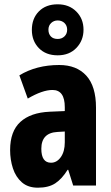

<svg xmlns="http://www.w3.org/2000/svg" viewBox="-20 -862 518 892"><path d="M255 -560Q336 -560 381 -510.5Q426 -461 426 -362V0H320L297 -73H294Q268 -31 237 -10.5Q206 10 156 10Q110 10 81.5 -15Q53 -40 40 -80Q27 -120 27 -165Q27 -252 74.5 -295.5Q122 -339 211 -343L281 -346V-364Q281 -444 224 -444Q177 -444 109 -404L70 -512Q149 -560 255 -560ZM247 -249Q172 -245 172 -171Q172 -106 217 -106Q244 -106 262.5 -132Q281 -158 281 -201V-251ZM248 -605Q193 -605 160.5 -638.5Q128 -672 128 -723Q128 -776 160.5 -809Q193 -842 248 -842Q301 -842 334.5 -808.5Q368 -775 368 -724Q368 -674 335 -639.5Q302 -605 248 -605ZM248 -681Q267 -681 279.5 -693Q292 -705 292 -724Q292 -743 279.5 -755Q267 -767 248 -767Q230 -767 217.5 -755Q205 -743 205 -724Q205 -705 216 -693Q227 -681 248 -681Z"/></svg>

Font: Noto Sans Thai ExtCond ExtBd
Style: Regular
Weight: 800
Width: 2
Designer: Monotype Design Team
Foundry: Monotype Imaging Inc.
Version: Version 2.002; ttfautohint (v1.8.4.7-5d5b)